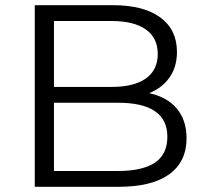

<svg xmlns="http://www.w3.org/2000/svg" viewBox="-20 -720 794 740"><path d="M699 -187Q699 -97 632.5 -48.5Q566 0 436 0H114V-700H416Q533 -700 597.5 -653Q662 -606 662 -520Q662 -462 633.5 -421.5Q605 -381 555 -361Q624 -346 661.5 -301.5Q699 -257 699 -187ZM188 -639V-385H411Q496 -385 542 -417.5Q588 -450 588 -512Q588 -574 542 -606.5Q496 -639 411 -639ZM625 -193Q625 -324 435 -324H188V-61H435Q529 -61 577 -93Q625 -125 625 -193Z"/></svg>

Font: APTA Sans Regular
Style: Regular
Weight: 400
Version: Version 7.200